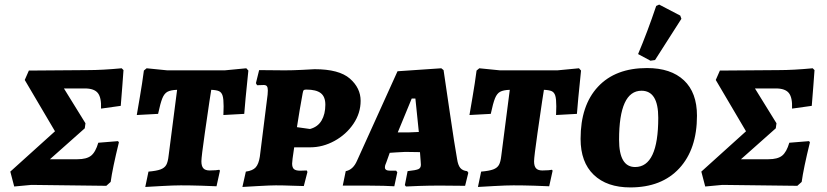

<svg xmlns="http://www.w3.org/2000/svg" viewBox="-20 -809 3611 838"><path d="M463 -15 444 2 117 -2 42 5 25 -60 220 -236 88 -460 106 -501 363 -503Q426 -503 511 -511L519 -503Q518 -497 514 -435L507 -347L421 -335Q423 -383 407 -403Q391 -423 350 -423H259L353 -271L350 -249L198 -114H318Q358 -114 377.5 -129.5Q397 -145 409 -186L495 -193L499 -188Q471 -74 463 -15Z M670 -312 577 -307Q580 -325 590.5 -386Q601 -447 608 -501L620 -511L710 -502H961L1055 -511L1064 -501Q1057 -434 1052 -381.5Q1047 -329 1046 -312L955 -307L956 -345Q956 -377 951.5 -391.5Q947 -406 936 -411Q925 -416 902 -417L894 -366Q889 -333 874 -228.5Q859 -124 859 -105Q859 -84 867.5 -74.5Q876 -65 895 -65Q910 -65 921.5 -66Q933 -67 937 -68L940 -64L925 4Q907 3 859.5 1.5Q812 0 769 0Q738 0 684.5 3Q631 6 614 7L628 -60Q663 -63 680.5 -69.5Q698 -76 705.5 -89Q713 -102 716 -130L753 -417Q725 -416 711 -408.5Q697 -401 688.5 -380Q680 -359 670 -312Z M1222 -502Q1257 -502 1297 -504Q1337 -506 1353 -507Q1460 -507 1507 -466Q1554 -425 1554 -369Q1554 -315 1522.5 -268.5Q1491 -222 1440 -194Q1389 -166 1334 -166H1264L1257 -117Q1255 -101 1255 -95Q1255 -78 1263 -71Q1271 -64 1290 -64L1319 -65Q1319 -63 1320 -62Q1321 -61 1322 -59L1306 3Q1291 3 1254 1.5Q1217 0 1184 0Q1160 0 1107.5 3Q1055 6 1038 7L1053 -60Q1083 -64 1096 -78.5Q1109 -93 1114 -125L1148 -396Q1149 -403 1149 -414Q1149 -427 1145 -432.5Q1141 -438 1131 -438L1102 -437L1097 -446L1111 -503ZM1400 -352Q1400 -387 1380 -402.5Q1360 -418 1317 -418Q1308 -418 1305.5 -415.5Q1303 -413 1301 -402Q1287 -326 1276 -254L1333 -246Q1367 -255 1383.5 -283Q1400 -311 1400 -352Z M2019 -62 2024 -55 2010 2 1901 1Q1855 1 1810 2.5Q1765 4 1752 5L1747 -1L1759 -62Q1796 -66 1806.5 -71Q1817 -76 1817 -90Q1817 -100 1816 -106L1813 -145L1749 -146Q1737 -146 1711 -144Q1685 -142 1681 -142L1666 -100Q1660 -88 1660 -78Q1660 -64 1683 -64H1709L1714 -57L1701 4Q1689 3 1654 2Q1619 1 1579 1H1476L1489 -62Q1521 -68 1538 -107L1715 -498L1906 -511L1916 -503Q1923 -456 1943.5 -316Q1964 -176 1975 -115Q1979 -88 1989 -76Q1999 -64 2019 -62ZM1761 -231Q1772 -231 1808 -233L1793 -379H1777L1716 -231Z M2122 -312 2029 -307Q2032 -325 2042.5 -386Q2053 -447 2060 -501L2072 -511L2162 -502H2413L2507 -511L2516 -501Q2509 -434 2504 -381.5Q2499 -329 2498 -312L2407 -307L2408 -345Q2408 -377 2403.5 -391.5Q2399 -406 2388 -411Q2377 -416 2354 -417L2346 -366Q2341 -333 2326 -228.5Q2311 -124 2311 -105Q2311 -84 2319.5 -74.5Q2328 -65 2347 -65Q2362 -65 2373.5 -66Q2385 -67 2389 -68L2392 -64L2377 4Q2359 3 2311.5 1.5Q2264 0 2221 0Q2190 0 2136.5 3Q2083 6 2066 7L2080 -60Q2115 -63 2132.5 -69.5Q2150 -76 2157.5 -89Q2165 -102 2168 -130L2205 -417Q2177 -416 2163 -408.5Q2149 -401 2140.5 -380Q2132 -359 2122 -312Z M2514 -203Q2514 -349 2590 -430.5Q2666 -512 2804 -512Q2908 -512 2965 -458.5Q3022 -405 3022 -304Q3022 -158 2945 -74.5Q2868 9 2731 9Q2629 9 2571.5 -46Q2514 -101 2514 -203ZM2853 -295Q2853 -413 2780 -413Q2682 -413 2682 -199Q2682 -80 2752 -80Q2853 -80 2853 -295ZM2839 -547 2819 -544 2765 -573Q2806 -670 2844 -783L2857 -789L2949 -741L2954 -727Z M3479 -15 3460 2 3133 -2 3058 5 3041 -60 3236 -236 3104 -460 3122 -501 3379 -503Q3442 -503 3527 -511L3535 -503Q3534 -497 3530 -435L3523 -347L3437 -335Q3439 -383 3423 -403Q3407 -423 3366 -423H3275L3369 -271L3366 -249L3214 -114H3334Q3374 -114 3393.5 -129.5Q3413 -145 3425 -186L3511 -193L3515 -188Q3487 -74 3479 -15Z"/></svg>

Font: Alegreya SC ExtraBold
Style: Italic
Weight: 800
Italic angle: -7°
Designer: Juan Pablo del Peral
Foundry: Huerta Tipografica
Version: Version 2.007; ttfautohint (v1.6)